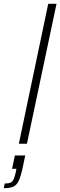

<svg xmlns="http://www.w3.org/2000/svg" viewBox="-91 -763 320 1019"><path d="M9 0 165 -743H209L52 0ZM-71 236 -66 211Q-45 211 -34.5 206Q-24 201 -18 187Q-12 173 -7 150L-4 133H-27L-12 62H43L27 138Q20 167 13 186Q6 205 -4.5 216Q-15 227 -31 231.5Q-47 236 -71 236Z"/></svg>

Font: Saira Condensed ExtraLight
Style: Italic
Weight: 250
Width: 3
Italic angle: -12°
Designer: Hector Gatti with collaboration of the Omnibus-Type team
Foundry: Omnibus-Type
Version: Version 1.101